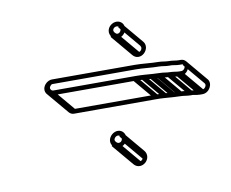

<svg xmlns="http://www.w3.org/2000/svg" viewBox="-60 -576 747 622"><g transform="rotate(-10 314.0 -265.0)"><path d="M310.1 -123.5C309.1 -117.6 304.4 -113.5 298.5 -113.5C292.8 -113.5 285.6 -120.6 286.5 -126.5C287.4 -132.2 293.6 -137.5 299.3 -137.5C305.9 -137.5 311.1 -129.9 310.1 -123.5ZM296.1 -98.5C310.1 -98.5 322.8 -109.5 325.1 -123.5C327.4 -138.5 317 -152.5 301.7 -152.5C287.5 -152.5 273.8 -140.6 271.5 -126.5C269.2 -111.6 281.4 -98.5 296.1 -98.5ZM344 -476.5C344.8 -481.8 350.3 -486.5 356.6 -486.5C363 -486.5 368.5 -480 367.5 -473.5C366.5 -467.2 361.1 -462.5 355.8 -462.5C350 -462.5 343.1 -470.8 344 -476.5ZM358.9 -501.5C345.4 -501.5 331.3 -491.1 329 -476.5C326.6 -461.7 338.5 -447.5 353.4 -447.5C367.9 -447.5 380.3 -459.9 382.5 -473.5C384.9 -488.6 374 -501.5 358.9 -501.5ZM121.6 -338.5H392.6C418 -338.5 446.1 -334.5 471 -334.5C480.2 -334.5 490.3 -331.5 502.5 -331.5H502.8C513.5 -332.5 523.4 -328.5 536 -328.5L543 -328.5C557.8 -328.5 550.6 -307.5 538.7 -307.5H530.7C523.9 -307.5 511.7 -310.5 500.6 -310.5C490.3 -310.5 480.4 -313.5 467.6 -313.5C461.9 -313.5 454.5 -313.8 445.3 -314.5L417.7 -316.5C408.2 -317.1 398.8 -317.5 389.3 -317.5H118.3C113.4 -317.5 108.7 -323.1 109.5 -328C110.2 -332.9 116.7 -338.5 118.3 -338.5ZM525 -292.5H533C566.4 -292.5 574.5 -343.5 542.1 -343.5L535.1 -343.5C526.1 -343.5 517.3 -346.5 501.1 -346.5C492.7 -346.5 481.7 -349.5 470 -349.5C446.7 -349.5 418.5 -353.5 391.7 -353.5H120.7C107.1 -353.5 93.3 -341.6 91.1 -328C89 -314.4 99 -302.5 112.6 -302.5H383.6C392.7 -302.5 401.8 -302.2 410.9 -301.5L438.6 -299.5C447.9 -298.9 455.7 -298.5 461.9 -298.5C472.3 -298.5 482.9 -295.5 495.5 -295.5H496.1C503.1 -296.6 512.8 -292.5 525 -292.5ZM107.6 -304.7 167.1 -234 179.4 -244.6 119.9 -315.3ZM378.6 -304.7 438.1 -234 450.4 -244.6 390.9 -315.3ZM406.5 -303.7 466 -233 478.3 -243.6 418.8 -314.3ZM434.1 -301.7 493.7 -231 506 -241.6 446.4 -312.3ZM457 -300.7 516.5 -230 528.8 -240.6 469.3 -311.3ZM490.5 -297.7 550 -227 562.3 -237.6 502.8 -308.3ZM520 -294.7 579.6 -224 591.8 -234.6 532.3 -305.3ZM528 -294.7 587.6 -224 599.8 -234.6 540.3 -305.3ZM345.1 -449.7 404.6 -379 416.9 -389.6 357.4 -460.3ZM287.8 -100.7 347.3 -30 359.6 -40.6 300.1 -111.3ZM308.1 -118.2 367.6 -47.5 379.9 -58.1 320.4 -128.8ZM303.8 -133.6 363.3 -62.9C365.7 -60 366.8 -56.1 366.3 -52.8C365.3 -46.9 360.5 -42.8 354.7 -42.8C351.7 -42.8 348.1 -44.5 345.5 -47.5L286 -118.2L273.7 -107.6L333.3 -36.9C337.7 -31.7 344.3 -27.8 352.3 -27.8C366.3 -27.8 379 -38.8 381.3 -52.8C382.5 -60.8 380.1 -68.1 375.6 -73.5L316.1 -144.2ZM361.6 -482.5 421.1 -411.8C423.2 -409.2 424.2 -405.9 423.7 -402.8C422.7 -396.5 417.2 -391.8 411.9 -391.8C409.4 -391.8 406 -393.4 403.4 -396.5L343.9 -467.2L331.6 -456.5L391.1 -385.8C395.4 -380.8 401.7 -376.8 409.6 -376.8C424.1 -376.8 436.5 -389.2 438.7 -402.8C439.9 -410.5 437.6 -417.4 433.4 -422.4L373.9 -493.1ZM584.5 -221.8H592.5C616.5 -221.8 630.4 -251.3 618 -266L558.5 -336.7L546.2 -326.1L605.7 -255.4C611.1 -249 603.7 -236.8 594.9 -236.8H586.9C580 -236.8 567.8 -239.8 556.8 -239.8C546.5 -239.8 536.6 -242.8 523.8 -242.8C518.1 -242.8 510.6 -243.1 501.5 -243.8L473.8 -245.8C464.4 -246.4 455 -246.8 445.5 -246.8H174.5C172.2 -246.8 169.7 -248 167.9 -250.1L108.3 -320.8L96 -310.2L155.6 -239.5C159.4 -235 165.1 -231.8 172.1 -231.8H443.1C452.3 -231.8 461.4 -231.5 470.4 -230.8L498.1 -228.8C507.4 -228.1 515.2 -227.8 521.5 -227.8C531.8 -227.8 542.5 -224.8 555 -224.8H555.6C562.6 -226 572.4 -221.8 584.5 -221.8Z"/></g></svg>

Font: CiSf OpenHand
Style: GlsObl
Weight: 400
Foundry: Cannot Into Space Fonts
Version: Version 0.7892